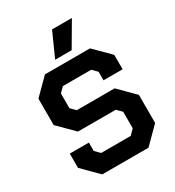

<svg xmlns="http://www.w3.org/2000/svg" viewBox="-213 -1040 1064 1166"><g transform="rotate(-30 318.5 -457.5)"><path d="M50 -108V-208H184V-149L217 -116H424L458 -150V-266L425 -299H160L52 -407V-592L160 -700H476L584 -592V-491H450V-551L417 -584H219L186 -551V-448L219 -415H484L592 -307V-110L482 0H158ZM334 -915H473L374 -746H258Z"/></g></svg>

Font: Chakra Petch
Style: Bold
Weight: 700
Designer: Katatrad Aksorn Co.,Ltd.
Foundry: Cadson Demak Co.,Ltd.
Version: Version 1.000; ttfautohint (v1.6)